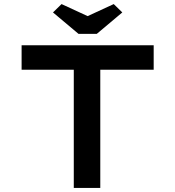

<svg xmlns="http://www.w3.org/2000/svg" viewBox="-20 -922 860 942"><path d="M342 0V-580H86V-700H734V-580H472V0ZM365 -756 240 -861 282 -902 425 -836H395L538 -902L580 -861L455 -756Z"/></svg>

Font: Lexend Tera Medium
Style: Regular
Weight: 500
Designer: Bonnie Shaver-Troup, Thomas Jockin
Foundry: Lexend
Version: Version 1.007